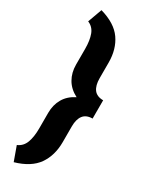

<svg xmlns="http://www.w3.org/2000/svg" viewBox="-244 -825 814 1044"><g transform="rotate(30 162.5 -302.5)"><path d="M54.7 174.8 22.5 85.4Q56.2 71.3 69.6 35.6Q83 0 83 -53.2V-151.9Q83 -201.7 105.7 -240.7Q128.4 -279.8 174.3 -302.2Q128.4 -325.7 105.7 -365Q83 -404.3 83 -454.6V-552.7Q83 -606.4 69.6 -641.8Q56.2 -677.2 22.5 -690.9L54.7 -779.8Q149.4 -752.9 190.2 -694.6Q231 -636.2 231 -552.7V-454.6Q231 -408.7 249.5 -384.3Q268.1 -359.9 307.6 -359.9V-245.1Q268.1 -245.1 249.5 -220.7Q231 -196.3 231 -151.9V-53.2Q231 30.8 190.2 89.1Q149.4 147.5 54.7 174.8Z"/></g></svg>

Font: Battambang Black
Style: Regular
Weight: 900
Designer: Danh Hong
Version: Version 8.002; ttfautohint (v1.8.3)